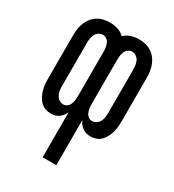

<svg xmlns="http://www.w3.org/2000/svg" viewBox="-180 -631 859 948"><g transform="rotate(30 250.0 -156.5)"><path d="M211 215V-42Q206 -31 199 -21.5Q192 -12 182 -5Q172 2 160.5 5Q149 8 137 8Q121 8 105.5 2.5Q90 -3 78.5 -14.5Q67 -26 59.5 -40.5Q52 -55 47.5 -70.5Q43 -86 41.5 -102.5Q40 -119 40 -135V-385Q40 -403 43 -421Q46 -439 53 -456Q60 -473 71.5 -487Q83 -501 98.5 -510.5Q114 -520 132 -524Q150 -528 168 -528Q190 -528 212 -521Q234 -514 250 -498Q266 -514 288 -521Q310 -528 332 -528Q350 -528 368 -524Q386 -520 401.5 -510.5Q417 -501 428.5 -487Q440 -473 447 -456Q454 -439 457 -421Q460 -403 460 -385V-135Q460 -119 458.5 -102.5Q457 -86 452.5 -70.5Q448 -55 440.5 -40.5Q433 -26 421.5 -14.5Q410 -3 394.5 2.5Q379 8 363 8Q351 8 339.5 5Q328 2 318 -5Q308 -12 301 -21.5Q294 -31 289 -42V215ZM168 -62Q180 -62 189.5 -69.5Q199 -77 203.5 -88Q208 -99 209.5 -111Q211 -123 211 -135V-385Q211 -397 209.5 -409Q208 -421 203.5 -432Q199 -443 189 -450.5Q179 -458 167 -458Q155 -458 144 -451Q133 -444 127.5 -433Q122 -422 120 -409.5Q118 -397 118 -385V-135Q118 -122 120 -110Q122 -98 128 -87Q134 -76 144.5 -69Q155 -62 168 -62ZM332 -62Q345 -62 355.5 -69Q366 -76 372 -87Q378 -98 380 -110Q382 -122 382 -135V-385Q382 -397 380 -409.5Q378 -422 372.5 -433Q367 -444 356 -451Q345 -458 333 -458Q321 -458 311 -450.5Q301 -443 296.5 -432Q292 -421 290.5 -409Q289 -397 289 -385V-135Q289 -123 290.5 -111Q292 -99 296.5 -88Q301 -77 310.5 -69.5Q320 -62 332 -62Z"/></g></svg>

Font: Iosevka Fuck
Style: Regular
Weight: 400
Monospace: yes
Designer: Belleve Invis
Foundry: Belleve Invis
Version: Version 28.0.7; ttfautohint (v1.8.3)